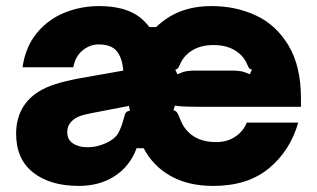

<svg xmlns="http://www.w3.org/2000/svg" viewBox="-20 -599 1041 631"><path d="M33 -159Q33 -249 104 -296Q131 -313 163.5 -323Q196 -333 238 -341L385 -367Q382 -410 362 -433Q343 -453 305 -453Q275 -453 251 -433Q227 -413 221 -378H54Q64 -446 101.5 -491Q139 -536 192.5 -557.5Q246 -579 306 -579Q392 -579 440 -542Q460 -525 471 -510H493Q531 -546 575.5 -562.5Q620 -579 676 -579Q755 -579 821.5 -548Q888 -517 928.5 -449Q969 -381 969 -277V-248H638Q572 -248 555 -252L550 -237Q558 -235 562 -229Q566 -223 571 -210Q580 -187 590 -175Q624 -132 690 -132Q727 -132 753.5 -150Q780 -168 791 -196H960Q934 -104 864 -46Q794 12 681 12Q599 12 541 -20.5Q483 -53 452 -112H429Q407 -52 355 -19Q306 12 239 12Q145 12 89 -32Q33 -76 33 -159ZM563 -355Q581 -363 593 -365Q605 -367 620 -367H744Q759 -367 771 -365Q783 -363 801 -355L808 -370Q801 -372 798.5 -375.5Q796 -379 793 -386Q786 -404 772 -418Q739 -451 682 -451Q625 -451 592 -418Q578 -404 571 -386Q568 -379 565.5 -375.5Q563 -372 556 -370ZM329 -129Q357 -142 368 -160.5Q379 -179 388 -214Q390 -224 394 -229Q398 -234 407 -235L404 -251L285 -228Q257 -223 241.5 -217Q226 -211 216 -201Q201 -186 201 -165Q201 -140 220 -127.5Q239 -115 268 -115Q298 -115 329 -129Z"/></svg>

Font: Open Sauce Sans Black
Style: Regular
Weight: 900
Designer: Alfredo Marco Pradil
Foundry: Creative Sauce Fz LLC
Version: Version 1.477